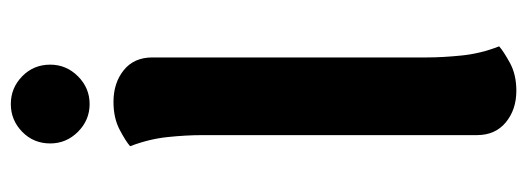

<svg xmlns="http://www.w3.org/2000/svg" viewBox="-322 -614 951 346"><g transform="rotate(-90 153.0 -440.5)"><path d="M163 15Q129 15 106 -4Q83 -23 83 -56V-551Q83 -580 79.5 -613.5Q76 -647 63 -681Q72 -689 93 -700Q114 -711 143 -711Q177 -711 200 -692.5Q223 -674 223 -641V-146Q223 -118 226.5 -83.5Q230 -49 243 -16Q234 -8 213 3.5Q192 15 163 15ZM139 -754Q110 -754 89 -775Q68 -796 68 -825Q68 -855 89 -875.5Q110 -896 139 -896Q168 -896 189 -875.5Q210 -855 210 -825Q210 -796 189 -775Q168 -754 139 -754Z"/></g></svg>

Font: Arima Thin
Style: Regular
Weight: 100
Designer: Joana Correia and Natanael Gama
Foundry: NDISCOVER
Version: Version 1.101;gftools[0.9.23]